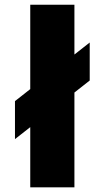

<svg xmlns="http://www.w3.org/2000/svg" viewBox="-20 -802 448 822"><path d="M298.6 -568.6 364.1 -620V-457.3L298.6 -405.9V0H109.5V-257.7L44.1 -206.4V-369.1L109.5 -420.5V-781.8H298.6Z"/></svg>

Font: Spartan MB Black
Style: Regular
Weight: 900
Designer: Matt Bailey, Mirko Velimirovic
Foundry: Matt Bailey
Version: Version 1.005